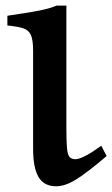

<svg xmlns="http://www.w3.org/2000/svg" viewBox="-20 -650 400 685"><path d="M360.4 -93.3Q290.5 -33.7 251.2 -9.5Q211.9 14.6 180.7 14.6Q137.2 14.6 117.7 -18.1Q98.1 -50.8 98.1 -119.6V-469.2Q98.1 -508.8 89.6 -526.4Q81.1 -543.9 60.8 -549.8Q40.5 -555.7 6.3 -559.1V-593.8Q33.7 -598.1 66.7 -603Q99.6 -607.9 130.4 -614.5Q161.1 -621.1 181.6 -629.9H216.8V-192.9Q216.8 -145 219 -121.3Q221.2 -97.7 228.3 -89.8Q235.4 -82 249 -82Q274.9 -82 341.3 -129.9Z"/></svg>

Font: Gentium Plus
Style: Bold
Weight: 700
Designer: Victor Gaultney, Annie Olsen, Iska Routamaa, Becca Hirsbrunner
Foundry: SIL International
Version: Version 6.101